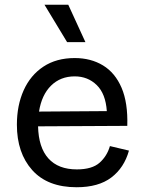

<svg xmlns="http://www.w3.org/2000/svg" viewBox="-20 -774 605 807"><path d="M302 13Q180 13 115.5 -59Q51 -131 51 -250Q51 -331 79.5 -394.5Q108 -458 162.5 -494Q217 -530 294 -530Q362 -530 413 -499Q464 -468 491 -405Q518 -342 515 -245L140 -243Q142 -154 183.5 -108Q225 -62 303 -62Q367 -62 398.5 -90Q430 -118 442 -160L522 -141Q502 -69 448 -28Q394 13 302 13ZM294 -453Q234 -453 194.5 -414Q155 -375 144 -305L429 -307Q424 -380 386.5 -416.5Q349 -453 294 -453ZM262 -597 167 -754H267L339 -597Z"/></svg>

Font: Bricolage Grotesque 10pt
Style: Regular
Weight: 400
Designer: Mathieu Triay
Foundry: Atelier Triay
Version: Version 1.000; ttfautohint (v1.8.4.7-5d5b);gftools[0.9.32]